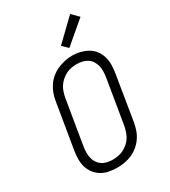

<svg xmlns="http://www.w3.org/2000/svg" viewBox="-234 -1090 1068 1209"><g transform="rotate(-30 300.0 -485.5)"><path d="M251 8Q221 8 192 2Q163 -4 139 -18.5Q115 -33 98 -55.5Q81 -78 73 -105.5Q65 -133 65.5 -163Q66 -193 71 -223L125 -548Q129 -575 138.5 -601.5Q148 -628 164 -651.5Q180 -675 202.5 -693.5Q225 -712 251 -723Q277 -734 304 -740Q331 -746 358 -746Q388 -746 416.5 -738.5Q445 -731 469.5 -717Q494 -703 511 -680Q528 -657 536 -629.5Q544 -602 543.5 -572Q543 -542 538 -512L485 -187Q480 -160 471 -133.5Q462 -107 445.5 -83.5Q429 -60 406.5 -41.5Q384 -23 358 -12Q332 -1 305 3.5Q278 8 251 8ZM252 -50Q272 -50 292 -53.5Q312 -57 330.5 -66Q349 -75 365.5 -89Q382 -103 393 -120.5Q404 -138 410.5 -157.5Q417 -177 421 -196L475 -522Q478 -542 478.5 -563Q479 -584 474 -603Q469 -622 458.5 -638.5Q448 -655 431.5 -665.5Q415 -676 395.5 -680.5Q376 -685 355 -685Q335 -685 315.5 -681.5Q296 -678 277.5 -668.5Q259 -659 243 -645Q227 -631 215.5 -613.5Q204 -596 198 -577Q192 -558 188 -539L134 -213Q131 -193 130.5 -172Q130 -151 134.5 -132Q139 -113 149.5 -97Q160 -81 176 -70Q192 -59 212 -54.5Q232 -50 252 -50ZM367 -796 328 -834 478 -979 526 -931Z"/></g></svg>

Font: Iosevka Etoile Light Oblique
Style: Regular
Weight: 300
Italic angle: -9°
Designer: Belleve Invis
Foundry: Belleve Invis
Version: Version 15.5.2; ttfautohint (v1.8.4)